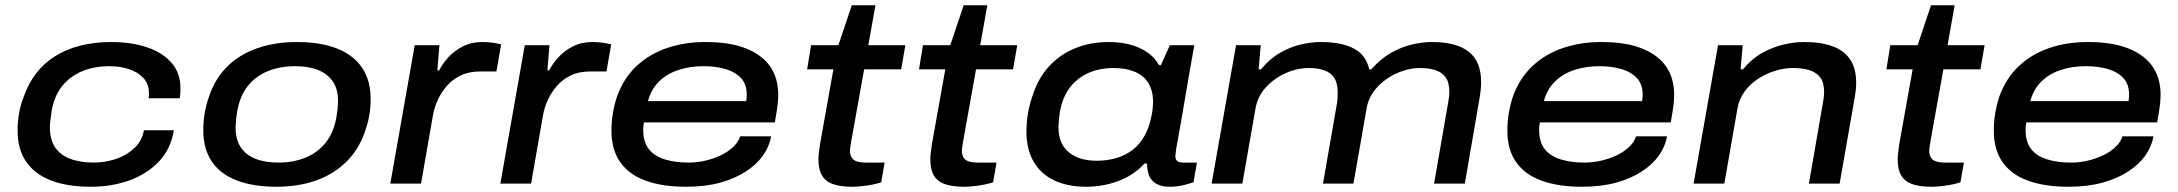

<svg xmlns="http://www.w3.org/2000/svg" viewBox="-20 -699 8292 731"><path d="M326 12Q236 12 174 -12Q112 -36 79.5 -83.5Q47 -131 47 -201Q47 -236 52.5 -267.5Q58 -299 69 -327Q87 -380 117.5 -419.5Q148 -459 190.5 -485.5Q233 -512 287 -525.5Q341 -539 403 -539Q480 -539 539.5 -519Q599 -499 633 -460Q667 -421 667 -363Q667 -353 666.5 -344Q666 -335 664 -325H546Q547 -330 547 -335Q547 -340 547 -344Q547 -379 526.5 -401.5Q506 -424 472 -435.5Q438 -447 397 -447Q339 -447 293 -428Q247 -409 216.5 -371Q186 -333 176 -274Q175 -262 173.5 -252.5Q172 -243 171 -234Q170 -225 170 -213Q170 -168 189.5 -138.5Q209 -109 247 -94.5Q285 -80 337 -80Q381 -80 422 -94Q463 -108 492 -135.5Q521 -163 528 -203H642Q630 -131 584.5 -83.5Q539 -36 472 -12Q405 12 326 12Z M1033 12Q944 12 881.5 -12Q819 -36 786.5 -84Q754 -132 754 -203Q754 -238 759.5 -269.5Q765 -301 775 -329Q798 -399 845 -445.5Q892 -492 960 -515.5Q1028 -539 1110 -539Q1200 -539 1262.5 -514.5Q1325 -490 1358 -442Q1391 -394 1391 -323Q1391 -292 1386.5 -263.5Q1382 -235 1373 -209Q1351 -137 1303 -87.5Q1255 -38 1186.5 -13Q1118 12 1033 12ZM1040 -80Q1097 -80 1143.5 -99Q1190 -118 1220.5 -156.5Q1251 -195 1261 -254Q1264 -272 1265 -283Q1266 -294 1266.5 -301.5Q1267 -309 1267 -315Q1267 -360 1247 -389Q1227 -418 1191 -432.5Q1155 -447 1104 -447Q1046 -447 999.5 -428Q953 -409 923 -371Q893 -333 883 -274Q880 -257 879 -245.5Q878 -234 877.5 -226.5Q877 -219 877 -213Q877 -168 896.5 -138.5Q916 -109 952.5 -94.5Q989 -80 1040 -80Z M1466 0 1559 -527H1653L1645 -431H1652Q1665 -457 1687.5 -481.5Q1710 -506 1742.5 -522.5Q1775 -539 1816 -539Q1836 -539 1854.5 -536.5Q1873 -534 1888 -530L1870 -427H1809Q1766 -427 1734.5 -412Q1703 -397 1681 -371.5Q1659 -346 1646 -317Q1633 -288 1628 -258L1583 0Z M1885 0 1978 -527H2072L2064 -431H2071Q2084 -457 2106.5 -481.5Q2129 -506 2161.5 -522.5Q2194 -539 2235 -539Q2255 -539 2273.5 -536.5Q2292 -534 2307 -530L2289 -427H2228Q2185 -427 2153.5 -412Q2122 -397 2100 -371.5Q2078 -346 2065 -317Q2052 -288 2047 -258L2002 0Z M2592 12Q2502 12 2438.5 -11Q2375 -34 2341.5 -81.5Q2308 -129 2308 -201Q2308 -238 2314 -271.5Q2320 -305 2330 -334Q2355 -402 2403.5 -447.5Q2452 -493 2519 -516Q2586 -539 2666 -539Q2759 -539 2820.5 -514.5Q2882 -490 2912.5 -445.5Q2943 -401 2943 -338Q2943 -325 2941 -304Q2939 -283 2930 -233H2432Q2430 -225 2429.5 -218Q2429 -211 2429 -204Q2429 -158 2450.5 -131Q2472 -104 2511.5 -92Q2551 -80 2603 -80Q2634 -80 2666 -87.5Q2698 -95 2725 -108Q2752 -121 2771.5 -139.5Q2791 -158 2798 -180H2916Q2909 -141 2885 -107Q2861 -73 2819.5 -46Q2778 -19 2721.5 -3.5Q2665 12 2592 12ZM2447 -314H2821Q2822 -321 2822.5 -327Q2823 -333 2823 -339Q2823 -379 2800.5 -402.5Q2778 -426 2741 -436.5Q2704 -447 2659 -447Q2606 -447 2562.5 -432.5Q2519 -418 2489 -388.5Q2459 -359 2447 -314Z M3224 12Q3180 12 3151.5 2Q3123 -8 3109.5 -31Q3096 -54 3096 -92Q3096 -105 3098 -119.5Q3100 -134 3102 -150L3153 -435H3053L3068 -527H3172L3223 -679H3313L3286 -527H3427L3411 -435H3270L3220 -156Q3219 -147 3217.5 -139Q3216 -131 3216 -125Q3216 -103 3229 -91.5Q3242 -80 3277 -80H3348L3335 -5Q3321 0 3300.5 4Q3280 8 3259.5 10Q3239 12 3224 12Z M3650 12Q3606 12 3577.5 2Q3549 -8 3535.5 -31Q3522 -54 3522 -92Q3522 -105 3524 -119.5Q3526 -134 3528 -150L3579 -435H3479L3494 -527H3598L3649 -679H3739L3712 -527H3853L3837 -435H3696L3646 -156Q3645 -147 3643.5 -139Q3642 -131 3642 -125Q3642 -103 3655 -91.5Q3668 -80 3703 -80H3774L3761 -5Q3747 0 3726.5 4Q3706 8 3685.5 10Q3665 12 3650 12Z M4115 12Q4044 12 3993 -12.5Q3942 -37 3915 -84Q3888 -131 3888 -198Q3888 -236 3894 -269Q3900 -302 3910 -331Q3932 -401 3974 -446.5Q4016 -492 4074 -515.5Q4132 -539 4201 -539Q4245 -539 4281.5 -529.5Q4318 -520 4346.5 -501Q4375 -482 4393 -451H4400L4434 -527H4527L4505 -402Q4495 -343 4487 -296.5Q4479 -250 4473 -215.5Q4467 -181 4462.5 -157Q4458 -133 4456.5 -120Q4455 -107 4455 -105Q4455 -92 4462 -86Q4469 -80 4485 -80H4537L4524 -5Q4513 -1 4487.5 5.5Q4462 12 4433 12Q4403 12 4383 1Q4363 -10 4354 -32Q4351 -42 4349 -53Q4347 -64 4347 -76L4338 -77Q4297 -32 4238.5 -10Q4180 12 4115 12ZM4155 -87Q4196 -87 4231 -97.5Q4266 -108 4293 -129Q4320 -150 4338 -182.5Q4356 -215 4364 -258Q4367 -271 4368 -280.5Q4369 -290 4369.5 -297.5Q4370 -305 4370 -311Q4370 -354 4352 -383Q4334 -412 4300 -426Q4266 -440 4220 -440Q4167 -440 4124.5 -421.5Q4082 -403 4053.5 -366Q4025 -329 4015 -271Q4013 -257 4012 -246Q4011 -235 4010.5 -227.5Q4010 -220 4010 -213Q4010 -152 4049 -119.5Q4088 -87 4155 -87Z M4593 0 4686 -527H4780L4772 -435H4781Q4815 -476 4853.5 -498Q4892 -520 4932 -529.5Q4972 -539 5009 -539Q5087 -539 5134 -514.5Q5181 -490 5193 -435H5201Q5236 -475 5275.5 -497.5Q5315 -520 5355.5 -529.5Q5396 -539 5432 -539Q5525 -539 5572 -502Q5619 -465 5619 -387Q5619 -373 5617.5 -357.5Q5616 -342 5613 -325L5557 0H5440L5494 -311Q5496 -321 5497 -331Q5498 -341 5498 -349Q5498 -385 5484 -404.5Q5470 -424 5445 -432Q5420 -440 5387 -440Q5343 -440 5299 -420.5Q5255 -401 5223 -366.5Q5191 -332 5183 -286L5133 0H5017L5070 -304Q5072 -316 5072.5 -326.5Q5073 -337 5073 -346Q5073 -383 5059.5 -403Q5046 -423 5021.5 -431.5Q4997 -440 4963 -440Q4919 -440 4875 -420.5Q4831 -401 4799.5 -366.5Q4768 -332 4760 -286L4710 0Z M6003 12Q5913 12 5849.5 -11Q5786 -34 5752.5 -81.5Q5719 -129 5719 -201Q5719 -238 5725 -271.5Q5731 -305 5741 -334Q5766 -402 5814.5 -447.5Q5863 -493 5930 -516Q5997 -539 6077 -539Q6170 -539 6231.5 -514.5Q6293 -490 6323.5 -445.5Q6354 -401 6354 -338Q6354 -325 6352 -304Q6350 -283 6341 -233H5843Q5841 -225 5840.5 -218Q5840 -211 5840 -204Q5840 -158 5861.5 -131Q5883 -104 5922.5 -92Q5962 -80 6014 -80Q6045 -80 6077 -87.5Q6109 -95 6136 -108Q6163 -121 6182.5 -139.5Q6202 -158 6209 -180H6327Q6320 -141 6296 -107Q6272 -73 6230.5 -46Q6189 -19 6132.5 -3.5Q6076 12 6003 12ZM5858 -314H6232Q6233 -321 6233.5 -327Q6234 -333 6234 -339Q6234 -379 6211.5 -402.5Q6189 -426 6152 -436.5Q6115 -447 6070 -447Q6017 -447 5973.5 -432.5Q5930 -418 5900 -388.5Q5870 -359 5858 -314Z M6428 0 6521 -527H6615L6607 -435H6616Q6650 -476 6690 -498Q6730 -520 6771 -529.5Q6812 -539 6849 -539Q6914 -539 6958 -522.5Q7002 -506 7024.5 -472Q7047 -438 7047 -385Q7047 -371 7045.5 -356.5Q7044 -342 7041 -325L6984 0H6867L6921 -311Q6923 -321 6924 -330.5Q6925 -340 6925 -348Q6925 -385 6910 -404.5Q6895 -424 6868.5 -432Q6842 -440 6806 -440Q6772 -440 6737 -429Q6702 -418 6672 -398Q6642 -378 6621.5 -349.5Q6601 -321 6595 -286L6545 0Z M7333 12Q7289 12 7260.5 2Q7232 -8 7218.5 -31Q7205 -54 7205 -92Q7205 -105 7207 -119.5Q7209 -134 7211 -150L7262 -435H7162L7177 -527H7281L7332 -679H7422L7395 -527H7536L7520 -435H7379L7329 -156Q7328 -147 7326.5 -139Q7325 -131 7325 -125Q7325 -103 7338 -91.5Q7351 -80 7386 -80H7457L7444 -5Q7430 0 7409.5 4Q7389 8 7368.5 10Q7348 12 7333 12Z M7855 12Q7765 12 7701.5 -11Q7638 -34 7604.5 -81.5Q7571 -129 7571 -201Q7571 -238 7577 -271.5Q7583 -305 7593 -334Q7618 -402 7666.5 -447.5Q7715 -493 7782 -516Q7849 -539 7929 -539Q8022 -539 8083.5 -514.5Q8145 -490 8175.5 -445.5Q8206 -401 8206 -338Q8206 -325 8204 -304Q8202 -283 8193 -233H7695Q7693 -225 7692.5 -218Q7692 -211 7692 -204Q7692 -158 7713.5 -131Q7735 -104 7774.5 -92Q7814 -80 7866 -80Q7897 -80 7929 -87.5Q7961 -95 7988 -108Q8015 -121 8034.5 -139.5Q8054 -158 8061 -180H8179Q8172 -141 8148 -107Q8124 -73 8082.5 -46Q8041 -19 7984.5 -3.5Q7928 12 7855 12ZM7710 -314H8084Q8085 -321 8085.5 -327Q8086 -333 8086 -339Q8086 -379 8063.5 -402.5Q8041 -426 8004 -436.5Q7967 -447 7922 -447Q7869 -447 7825.5 -432.5Q7782 -418 7752 -388.5Q7722 -359 7710 -314Z"/></svg>

Font: Archivo Expanded Medium
Style: Italic
Weight: 500
Width: 7
Italic angle: -10°
Designer: Hector Gatti
Foundry: Omnibus-Type
Version: Version 2.001